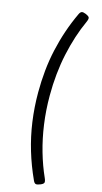

<svg xmlns="http://www.w3.org/2000/svg" viewBox="-185 -1260 739 1392"><g transform="rotate(15 184.0 -564.0)"><path d="M295 -1151Q267 -1090 245 -1022Q223 -954 207 -880Q191 -806 183 -727Q175 -648 175 -565Q175 -455 189.5 -351.5Q204 -248 231 -154Q258 -60 295 22Q306 47 301 57Q296 67 275 75Q253 84 242.5 81Q232 78 224 60Q179 -38 148.5 -139.5Q118 -241 103 -347.5Q88 -454 88 -565Q88 -649 96 -729.5Q104 -810 121.5 -888.5Q139 -967 164.5 -1042Q190 -1117 224 -1189Q232 -1206 242.5 -1209.5Q253 -1213 275 -1204Q296 -1195 301 -1185.5Q306 -1176 295 -1151Z"/></g></svg>

Font: Playwrite BR
Style: Regular
Weight: 400
Designer: Veronika Burian, José Scaglione
Foundry: TypeTogether
Version: Version 1.002